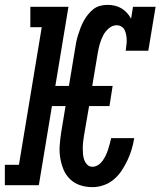

<svg xmlns="http://www.w3.org/2000/svg" viewBox="-42 -763 662 791"><path d="M339 8Q312 8 288 0Q264 -8 246.5 -25Q229 -42 219.5 -65Q210 -88 206 -113.5Q202 -139 204 -165Q206 -191 210 -217L228 -326H172L118 0H-22V-84H36L130 -651H83V-735H240L186 -409H242L267 -560Q269 -575 272 -589.5Q275 -604 279.5 -618.5Q284 -633 289.5 -647.5Q295 -662 302.5 -676Q310 -690 320 -702.5Q330 -715 342.5 -725Q355 -735 370.5 -739Q386 -743 401 -743Q416 -743 431 -739.5Q446 -736 458.5 -728.5Q471 -721 481 -710Q491 -699 498 -686L506 -735H599L569 -554H476Q477 -565 478.5 -575.5Q480 -586 480 -597Q480 -608 478 -618.5Q476 -629 472 -638Q468 -647 459 -653Q450 -659 439 -659Q421 -659 406 -646Q391 -633 382.5 -616Q374 -599 369 -581.5Q364 -564 361 -546L338 -409H422L409 -326H325L304 -204Q302 -191 300.5 -178.5Q299 -166 299 -153Q299 -140 300 -128Q301 -116 305 -104.5Q309 -93 317.5 -84.5Q326 -76 339 -76Q351 -76 362 -83Q373 -90 380.5 -100.5Q388 -111 393.5 -122.5Q399 -134 403 -146Q407 -158 410 -170Q413 -182 416 -194H511Q507 -170 500.5 -148Q494 -126 483.5 -103.5Q473 -81 459.5 -60.5Q446 -40 427 -24Q408 -8 385 0Q362 8 339 8Z"/></svg>

Font: Iosevka Curly Slab MdExObl
Style: Regular
Weight: 500
Width: 7
Italic angle: -9°
Monospace: yes
Designer: Belleve Invis
Foundry: Belleve Invis
Version: Version 11.1.0; ttfautohint (v1.8.3)